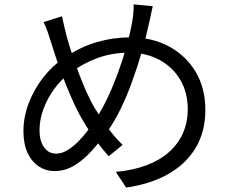

<svg xmlns="http://www.w3.org/2000/svg" viewBox="-20 -802 1040 866"><path d="M669 -774.1Q666.3 -762 663.1 -747.5Q659.9 -733 657.2 -719.1Q654.6 -705.2 651.8 -695.5Q638.5 -633.2 618.9 -565.9Q599.3 -498.5 575.3 -432.6Q551.3 -366.6 523.6 -309.8Q495.9 -253 465.6 -211.1Q427.8 -158.6 389.7 -117.5Q351.5 -76.4 311.4 -53.4Q271.2 -30.3 225.2 -30.3Q187.7 -30.3 155.7 -51Q123.7 -71.6 104.7 -111.9Q85.7 -152.2 85.7 -210.4Q85.7 -273.3 109.3 -335.9Q132.9 -398.5 174.2 -451.7Q215.6 -504.9 268.4 -540.3Q342.3 -590.8 417 -612.1Q491.7 -633.5 568.2 -633.5Q666.3 -633.5 742.8 -592.1Q819.3 -550.8 862.8 -477.3Q906.2 -403.8 906.2 -306.2Q906.2 -206.9 861.5 -133.5Q816.7 -60.1 736.4 -15.6Q656.2 28.9 548.9 44L502.2 -26.8Q580.5 -33.8 641.2 -56.8Q701.9 -79.8 743.2 -116.9Q784.5 -153.9 805.7 -202.8Q826.9 -251.6 826.9 -309.3Q826.9 -383.4 793.8 -440.8Q760.7 -498.1 700.5 -531.2Q640.4 -564.3 560 -564.3Q487.1 -564.3 421.6 -540.9Q356.1 -517.4 297.4 -473.9Q255.5 -443.6 224 -400Q192.5 -356.4 175.3 -308.5Q158.2 -260.6 158.2 -215.5Q158.2 -166.4 178.7 -137.7Q199.3 -109 232.9 -109Q257.2 -109 282.1 -123.4Q307 -137.8 331.1 -161.8Q355.2 -185.8 377.4 -215.3Q399.5 -244.8 418.3 -275Q443.2 -313.9 467.2 -365.1Q491.2 -416.2 512.5 -474.7Q533.8 -533.3 550.5 -592.5Q567.2 -651.7 576.6 -706.1Q579.8 -721.1 581.5 -743.3Q583.2 -765.4 582.8 -782.2ZM259.6 -728.6Q263.9 -707.9 269.4 -684.7Q274.9 -661.4 280.3 -640.2Q289.9 -603.8 304.8 -559Q319.7 -514.3 336.6 -468.9Q353.5 -423.6 371.3 -384.5Q389.2 -345.4 404.8 -318.6Q430.8 -275.1 464 -229Q497.2 -182.8 533 -148.6L470.4 -97.3Q440.2 -130.9 412 -169Q383.8 -207.1 355.7 -255.6Q337.4 -284.9 317.9 -326.3Q298.5 -367.7 279.1 -416Q259.6 -464.3 242 -514.6Q224.3 -565 210.2 -611.5Q203 -635.7 194.6 -659.3Q186.1 -683 176.8 -702.4Z"/></svg>

Font: Noto Sans TC Thin
Style: Regular
Weight: 100
Designer: Ryoko NISHIZUKA 西塚涼子 (kana, bopomofo & ideographs); Paul D. Hunt (Latin, Greek & Cyrillic); Sandoll Communications 산돌커뮤니
Foundry: Adobe
Version: Version 2.004-H2;hotconv 1.0.118;makeotfexe 2.5.65603